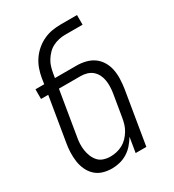

<svg xmlns="http://www.w3.org/2000/svg" viewBox="-180 -838 859 948"><g transform="rotate(-30 250.0 -363.5)"><path d="M179 8Q152 8 127.5 0.5Q103 -7 85 -24Q67 -41 56.5 -64Q46 -87 42.5 -112.5Q39 -138 40 -164.5Q41 -191 46 -218L87 -465H46V-520H96L101 -553Q105 -577 113.5 -601.5Q122 -626 137 -648Q152 -670 172.5 -687.5Q193 -705 217 -716Q241 -727 265.5 -731Q290 -735 315 -735H407V-680H306Q289 -680 271 -676Q253 -672 236.5 -663.5Q220 -655 207 -641.5Q194 -628 184 -612Q174 -596 169 -578.5Q164 -561 161 -544L157 -520H280Q307 -520 332.5 -513.5Q358 -507 378 -492.5Q398 -478 411 -456Q424 -434 429 -408.5Q434 -383 433 -356Q432 -329 428 -302L378 0H317L331 -85Q319 -65 303 -46.5Q287 -28 266.5 -15.5Q246 -3 223.5 2.5Q201 8 179 8ZM202 -47Q219 -47 237 -51Q255 -55 271.5 -64Q288 -73 301 -86.5Q314 -100 324 -116.5Q334 -133 339 -150Q344 -167 347 -185L368 -311Q371 -330 371.5 -348.5Q372 -367 369 -384.5Q366 -402 358 -417.5Q350 -433 337 -444Q324 -455 307 -460Q290 -465 271 -465H148L107 -218Q103 -198 102 -178Q101 -158 104 -139Q107 -120 114 -103Q121 -86 133 -72.5Q145 -59 163.5 -53Q182 -47 202 -47Z"/></g></svg>

Font: Iosevka Term Curly Light
Style: Italic
Weight: 300
Italic angle: -9°
Designer: Belleve Invis
Foundry: Belleve Invis
Version: Version 32.3.0